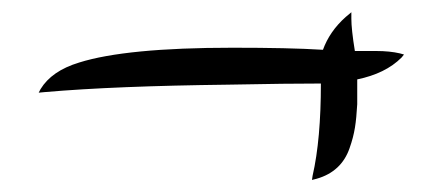

<svg xmlns="http://www.w3.org/2000/svg" viewBox="-20 -321 730 317"><path d="M53.2 -168.9C132.3 -175.8 233.4 -179.7 356 -181.2C423.8 -182.6 475.1 -183.1 509.8 -183.1C509.8 -122.1 505.4 -71.3 496.1 -30.8L495.1 -23.9L502.9 -25.9C530.3 -33.7 548.3 -50.8 557.1 -76.2C565.9 -101.1 567.9 -118.2 569.8 -148.9V-189.9C600.6 -196.3 625 -208 643.1 -226.1L647 -231L640.1 -232.9C629.4 -235.4 616.2 -236.8 601.1 -236.8H565.9C562 -260.7 560.1 -278.8 560.1 -290V-300.8L550.8 -293C532.7 -276.9 520.5 -258.8 513.2 -238.8C475.1 -241.2 425.3 -242.2 363.8 -242.2C246.1 -242.2 162.1 -233.9 110.8 -217.8C80.1 -208.5 59.1 -193.8 46.9 -173.8L43.9 -168Z"/></svg>

Font: Dancing Script
Style: Regular
Weight: 800
Designer: Pablo Impallari
Foundry: Pablo Impallari
Version: Version 2.001